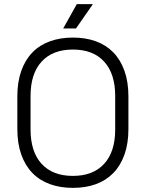

<svg xmlns="http://www.w3.org/2000/svg" viewBox="-20 -896 706 930"><path d="M333 14Q272 14 222 -4Q172 -22 137 -58Q102 -94 83 -147.5Q64 -201 64 -271V-429Q64 -499 83 -552.5Q102 -606 137 -642Q172 -678 222 -696Q272 -714 333 -714Q395 -714 444.5 -696Q494 -678 529 -642Q564 -606 583 -552.5Q602 -499 602 -429V-271Q602 -201 583 -147.5Q564 -94 529 -58Q494 -22 444.5 -4Q395 14 333 14ZM333 -44Q431 -44 484.5 -102.5Q538 -161 538 -269V-431Q538 -539 484.5 -597.5Q431 -656 333 -656Q235 -656 181.5 -597.5Q128 -539 128 -431V-269Q128 -161 181.5 -102.5Q235 -44 333 -44ZM286 -758 352 -876H430L348 -758Z"/></svg>

Font: Space Grotesk Light
Style: Regular
Weight: 300
Designer: Florian Karsten
Foundry: Florian Karsten
Version: Version 2.000